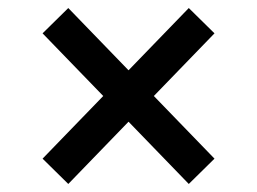

<svg xmlns="http://www.w3.org/2000/svg" viewBox="-20 -541 640 478"><path d="M300 -238 150 -83 86 -146 237 -302 86 -458 150 -521 300 -366 450 -521 514 -458 363 -302 514 -146 450 -83Z"/></svg>

Font: IBM Plex Sans Hebrew Medium
Style: Regular
Weight: 500
Designer: Mike Abbink, Paul van der Laan, Pieter van Rosmalen, Yanek Iontef
Foundry: Bold Monday
Version: Version 1.2